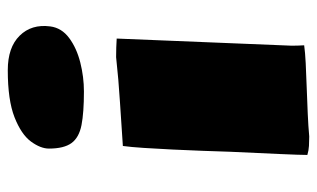

<svg xmlns="http://www.w3.org/2000/svg" viewBox="-183 -641 827 501"><g transform="rotate(-90 230.5 -390.5)"><path d="M412.1 -672.9Q408.2 -643.1 381.8 -623.5Q355.5 -604 317.9 -594.5Q280.3 -585 242.2 -585Q187.5 -585 154.8 -591.3Q122.1 -597.7 107.7 -617.4Q93.3 -637.2 93.3 -676.3Q93.3 -698.2 111.8 -723.4Q130.4 -748.5 175 -766.1Q219.7 -783.7 297.9 -783.7Q357.4 -783.7 387.9 -752.7Q418.5 -721.7 412.1 -672.9ZM124.5 2.9Q112.3 2.9 100.3 2.2Q88.4 1.5 76.7 -2Q76.7 -20.5 79.1 -74Q81.5 -127.4 85 -203.1Q85.9 -234.9 87.4 -274.2Q88.9 -313.5 90.8 -353.8Q92.8 -394 95 -428.2Q97.2 -462.4 100.1 -483.4Q156.2 -487.3 214.8 -491Q273.4 -494.6 331.5 -501H333.5Q356.9 -501 380.4 -499.5L361.8 -43.5V-40Q361.8 -32.7 362.1 -25.4Q362.3 -18.1 362.8 -10.3Q345.2 -7.8 316.2 -6.3Q287.1 -4.9 252.7 -3.7Q218.3 -2.4 184.6 -1Q150.9 0.5 125 2.9Z"/></g></svg>

Font: Seymour One
Style: Regular
Weight: 400
Designer: Vernon Adams
Foundry: Vernon Adams
Version: Version 1.100; ttfautohint (v1.8.4.7-5d5b);gftools[0.9.33]